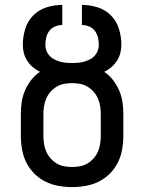

<svg xmlns="http://www.w3.org/2000/svg" viewBox="-20 -755 588 783"><path d="M274 8Q246 8 218 3Q190 -2 165 -14.5Q140 -27 120 -47Q100 -67 87.5 -92Q75 -117 70 -145Q65 -173 65 -201V-289Q65 -314 68.5 -338.5Q72 -363 82 -386Q92 -409 107 -428.5Q122 -448 143 -462Q127 -470 114 -481Q101 -492 91.5 -506.5Q82 -521 77.5 -538Q73 -555 73 -572Q73 -604 82.5 -636Q92 -668 115 -691.5Q138 -715 169.5 -725Q201 -735 234 -735V-653Q219 -653 204.5 -647Q190 -641 181 -629Q172 -617 168.5 -602Q165 -587 165 -572Q165 -559 169.5 -547.5Q174 -536 182.5 -527Q191 -518 202 -512.5Q213 -507 225 -503.5Q237 -500 249.5 -499Q262 -498 274 -498Q286 -498 298.5 -499Q311 -500 323 -503.5Q335 -507 346 -512.5Q357 -518 365.5 -527Q374 -536 378.5 -547.5Q383 -559 383 -572Q383 -587 379.5 -602Q376 -617 367 -629Q358 -641 343.5 -647Q329 -653 314 -653V-735Q347 -735 378.5 -725Q410 -715 433 -691.5Q456 -668 465.5 -636Q475 -604 475 -572Q475 -555 470.5 -538Q466 -521 456.5 -506.5Q447 -492 434 -481Q421 -470 405 -462Q426 -448 441 -428.5Q456 -409 466 -386Q476 -363 479.5 -338.5Q483 -314 483 -289V-201Q483 -173 478 -145Q473 -117 460.5 -92Q448 -67 428 -47Q408 -27 383 -14.5Q358 -2 330 3Q302 8 274 8ZM274 -74Q290 -74 306.5 -77Q323 -80 337 -88.5Q351 -97 362 -109.5Q373 -122 379.5 -137Q386 -152 388.5 -168.5Q391 -185 391 -201V-289Q391 -305 388.5 -321.5Q386 -338 379.5 -353Q373 -368 362 -380.5Q351 -393 337 -401.5Q323 -410 306.5 -413Q290 -416 274 -416Q258 -416 241.5 -413Q225 -410 211 -401.5Q197 -393 186 -380.5Q175 -368 168.5 -353Q162 -338 159.5 -321.5Q157 -305 157 -289V-201Q157 -185 159.5 -168.5Q162 -152 168.5 -137Q175 -122 186 -109.5Q197 -97 211 -88.5Q225 -80 241.5 -77Q258 -74 274 -74Z"/></svg>

Font: Iosevka Semi-Condensed Medium
Style: Regular
Weight: 500
Monospace: yes
Designer: Belleve Invis
Foundry: Belleve Invis
Version: Version 27.3.5